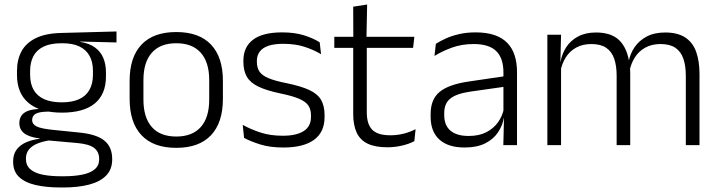

<svg xmlns="http://www.w3.org/2000/svg" viewBox="-20 -641 3174 848"><path d="M253.5 -143.5Q157.5 -143.5 106.2 -186.2Q55 -229 55 -310V-327Q55 -377 74.8 -414Q94.5 -451 138 -472.5Q181.5 -494 252 -495.5L494.5 -502V-453.5L334.5 -457.5V-456Q375 -449.5 400 -431Q425 -412.5 436.5 -384.5Q448 -356.5 448 -320.5V-303.5Q448 -225 398.8 -184.2Q349.5 -143.5 253.5 -143.5ZM250.5 137.5H261Q309 137.5 344 130.2Q379 123 398.5 106.5Q418 90 418 62.5V61Q418 29.5 395.5 12.2Q373 -5 319 -9.5L184 -21.5L205 -22Q172.5 -17.5 147.8 -8Q123 1.5 108.8 18Q94.5 34.5 94.5 59.5V60.5Q94.5 89.5 114 106.5Q133.5 123.5 168.5 130.5Q203.5 137.5 250.5 137.5ZM260 187H247Q183.5 187 136.5 176Q89.5 165 63.8 140.2Q38 115.5 38 73.5V71.5Q38 40 53.8 19.2Q69.5 -1.5 96.5 -13Q123.5 -24.5 155.5 -28L155 -29.5Q108.5 -35.5 87 -52.2Q65.5 -69 65.5 -97V-97.5Q65.5 -116 74.2 -129.5Q83 -143 101.5 -150.5Q120 -158 149.5 -159.5V-168.5L230 -147L192 -148Q152.5 -147.5 137.2 -138.2Q122 -129 122 -111.5V-111Q122 -92 142.5 -82.2Q163 -72.5 213.5 -67.5L331 -55.5Q407 -48 441.2 -19.8Q475.5 8.5 475.5 61V63Q475.5 107 449 134.2Q422.5 161.5 374 174.2Q325.5 187 260 187ZM253 -189Q298.5 -189 329 -202.8Q359.5 -216.5 375 -244Q390.5 -271.5 390.5 -311V-328.5Q390.5 -367.5 375.2 -394.8Q360 -422 330.2 -436Q300.5 -450 255.5 -450H252Q202.5 -450 171.8 -434.8Q141 -419.5 127 -392Q113 -364.5 113 -328V-311.5Q113 -271.5 128.5 -244.2Q144 -217 175 -203Q206 -189 253 -189Z M758.5 12Q657.5 12 605 -43.8Q552.5 -99.5 552.5 -204.5V-284Q552.5 -388.5 605 -444Q657.5 -499.5 758.5 -499.5Q859.5 -499.5 912 -444Q964.5 -388.5 964.5 -284V-204.5Q964.5 -99.5 912 -43.8Q859.5 12 758.5 12ZM758.5 -38Q829.5 -38 866.8 -80Q904 -122 904 -201V-287.5Q904 -366 866.8 -408Q829.5 -450 758.5 -450Q687.5 -450 650.5 -408Q613.5 -366 613.5 -287.5V-201Q613.5 -122 650.5 -80Q687.5 -38 758.5 -38Z M1231.5 10.5Q1172.5 10.5 1129.5 -3Q1086.5 -16.5 1058 -32L1052 -89.5Q1088 -69.5 1131 -55.5Q1174 -41.5 1229 -41.5Q1289.5 -41.5 1321.5 -62.2Q1353.5 -83 1353.5 -124V-131Q1353.5 -157.5 1342 -174.8Q1330.5 -192 1301 -204.8Q1271.5 -217.5 1217.5 -228.5Q1156 -241.5 1120.5 -258.8Q1085 -276 1070 -302.5Q1055 -329 1055 -368V-373Q1055 -433.5 1097.8 -465.8Q1140.5 -498 1226 -498Q1283 -498 1324.5 -484.5Q1366 -471 1392 -454L1398 -401.5Q1366 -421 1325 -434.2Q1284 -447.5 1231 -447.5Q1190.5 -447.5 1164.8 -438.5Q1139 -429.5 1126.8 -412.5Q1114.5 -395.5 1114.5 -372.5V-368Q1114.5 -342 1126 -324.8Q1137.5 -307.5 1166.5 -295.5Q1195.5 -283.5 1246.5 -273.5Q1309.5 -260.5 1346 -243.5Q1382.5 -226.5 1398 -200Q1413.5 -173.5 1413.5 -132.5V-123.5Q1413.5 -57.5 1367 -23.5Q1320.5 10.5 1231.5 10.5Z M1690.5 9.5Q1637 9.5 1603.8 -6.5Q1570.5 -22.5 1555.2 -55.5Q1540 -88.5 1540 -137.5V-455.5H1600V-144.5Q1600 -93 1623.8 -68.2Q1647.5 -43.5 1704 -43.5Q1734 -43.5 1762.2 -50.5Q1790.5 -57.5 1815.5 -70.5L1810 -17.5Q1786.5 -5 1755 2.2Q1723.5 9.5 1690.5 9.5ZM1804.5 -429.5H1456.5V-478.5H1810ZM1598.5 -471.5H1540.5L1540 -611.5L1601.5 -621Z M2263.5 0H2203L2206 -121.5L2203.5 -131V-288.5V-321Q2203.5 -384 2171.8 -415.2Q2140 -446.5 2072 -446.5Q2019 -446.5 1975.5 -430.5Q1932 -414.5 1899 -394L1905 -447.5Q1923 -459 1948.5 -470.8Q1974 -482.5 2007.2 -490.2Q2040.5 -498 2080.5 -498Q2129.5 -498 2164.2 -486Q2199 -474 2221 -451Q2243 -428 2253.2 -395.5Q2263.5 -363 2263.5 -322.5ZM2032 10.5Q1959.5 10.5 1920.8 -24.5Q1882 -59.5 1882 -125V-138Q1882 -202.5 1921.8 -235.2Q1961.5 -268 2050.5 -281L2213.5 -305L2216.5 -259L2058 -236.5Q1996 -227.5 1969 -205.8Q1942 -184 1942 -141.5V-132.5Q1942 -87.5 1969.5 -64Q1997 -40.5 2050 -40.5Q2095.5 -40.5 2127.8 -57Q2160 -73.5 2179.8 -101.2Q2199.5 -129 2206 -163.5L2218 -120.5H2205.5Q2199.5 -86 2179.2 -56Q2159 -26 2122.8 -7.8Q2086.5 10.5 2032 10.5Z M3069.5 0H3009V-307Q3009 -350.5 2998.2 -381.8Q2987.5 -413 2963 -429.8Q2938.5 -446.5 2897 -446.5Q2859 -446.5 2830.2 -430.8Q2801.5 -415 2784 -387.5Q2766.5 -360 2760 -325.5L2748.5 -371H2757Q2763.5 -404.5 2783.2 -433.2Q2803 -462 2836.5 -479.8Q2870 -497.5 2918 -497.5Q2972.5 -497.5 3006 -475.8Q3039.5 -454 3054.5 -412.8Q3069.5 -371.5 3069.5 -313.5ZM2458 0H2397.5V-487.5H2458L2455 -366.5L2458 -363.5ZM2763.5 0H2703.5V-307Q2703.5 -350 2692.8 -381.5Q2682 -413 2657.5 -429.8Q2633 -446.5 2592 -446.5Q2553 -446.5 2524.2 -430.5Q2495.5 -414.5 2478.2 -386.5Q2461 -358.5 2454.5 -322.5L2441 -367.5H2455.5Q2462 -403.5 2481 -432.8Q2500 -462 2533 -479.8Q2566 -497.5 2612.5 -497.5Q2680 -497.5 2715.2 -463Q2750.5 -428.5 2760 -360.5Q2762 -350 2762.8 -338.8Q2763.5 -327.5 2763.5 -316Z"/></svg>

Font: Anek Malayalam Medium Light
Style: Regular
Weight: 300
Version: Version 1.003